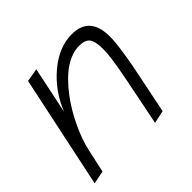

<svg xmlns="http://www.w3.org/2000/svg" viewBox="-127 -646 791 791"><g transform="rotate(-45 268.0 -251.0)"><path d="M171.9 -502 113.8 -492.2 9.8 0 66.9 -11.2 88.9 -111.8Q100.1 -163.6 127.7 -221.9Q155.3 -280.3 189.9 -327.1Q278.8 -445.8 365.2 -445.8Q399.4 -445.8 412.6 -428.5Q425.8 -411.1 425.8 -367.2Q425.8 -355 424.8 -341.1Q423.8 -327.1 421.1 -309.1Q418.5 -291 416.3 -277.1Q414.1 -263.2 409.4 -238.5Q404.8 -213.9 402.1 -200.4Q399.4 -187 393.3 -157Q387.2 -127 384.8 -113.8L361.8 0L418 -12.2L439 -115.2Q456.1 -197.3 462.6 -231.7Q469.2 -266.1 475.6 -310.3Q481.9 -354.5 481.9 -382.8Q481.9 -501 377 -501Q302.2 -501 232.7 -442.4Q163.1 -383.8 128.9 -296.9Z"/></g></svg>

Font: Comic Neue Angular
Style: Italic
Weight: 400
Italic angle: -12°
Designer: Craig Rozynski
Foundry: Craig Rozynski
Version: Version 2.003